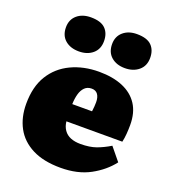

<svg xmlns="http://www.w3.org/2000/svg" viewBox="-144 -893 899 1013"><g transform="rotate(20 305.5 -386.5)"><path d="M312 14Q216 14 152.5 -18.5Q89 -51 58 -108.5Q27 -166 27 -242Q27 -338 66.5 -402Q106 -466 175.5 -499Q245 -532 332 -532Q409 -532 465 -508.5Q521 -485 551 -439Q581 -393 581 -324Q581 -299 579 -273.5Q577 -248 572 -227H258Q261 -199 275 -179Q289 -159 312.5 -149.5Q336 -140 368 -140Q420 -140 456 -153Q492 -166 530 -189L589 -117Q546 -61 477 -23.5Q408 14 312 14ZM256 -323H367Q369 -338 370 -350.5Q371 -363 371 -375Q371 -403 359.5 -419Q348 -435 325 -435Q301 -435 286 -420Q271 -405 264 -380Q257 -355 256 -323ZM451 -596Q404 -596 374.5 -621.5Q345 -647 345 -693Q345 -736 374.5 -761.5Q404 -787 451 -787Q508 -787 533.5 -761.5Q559 -736 559 -692Q559 -647 528.5 -621.5Q498 -596 451 -596ZM193 -596Q145 -596 115.5 -621.5Q86 -647 86 -693Q86 -736 115.5 -761.5Q145 -787 193 -787Q249 -787 274.5 -761.5Q300 -736 300 -692Q300 -647 270 -621.5Q240 -596 193 -596Z"/></g></svg>

Font: Literata 18pt Black
Style: Regular
Weight: 900
Designer: Latin by Veronika Burian and Jose Scaglione. Greek by Irene Vlachou. Cyrillic by Vera Evstafieva.
Foundry: TypeTogether
Version: Version 3.103;gftools[0.9.29]